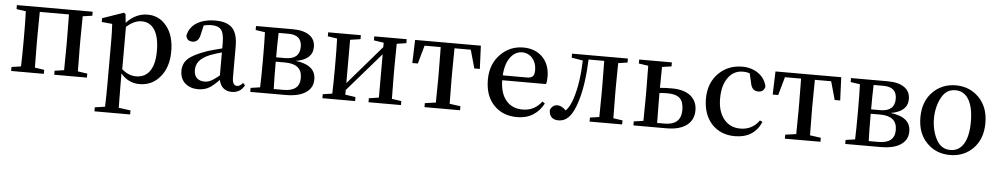

<svg xmlns="http://www.w3.org/2000/svg" viewBox="-42 -903 7928 1527"><g transform="rotate(5 3922.5 -139.5)"><path d="M305 0V-32L230 -43C229 -118 228 -181 228 -232V-294C228 -349 229 -413 230 -488H463C464 -413 465 -349 465 -294V-232C465 -181 464 -118 463 -43L388 -32V0H649V-32L573 -43C572 -118 571 -181 571 -232V-294C571 -345 572 -408 573 -483L649 -494V-526H44V-494L119 -483C121 -427 122 -364 122 -294V-232C122 -162 121 -99 119 -43L44 -32V0Z M1017 262V230L922 217C921 128 920 63 920 23V-57C960 -9 1010 15 1069 15C1136 15 1190 -10 1233 -61C1277 -113 1299 -181 1299 -266C1299 -351 1279 -418 1238 -468C1199 -517 1148 -541 1087 -541C1023 -541 967 -514 918 -461L911 -530L897 -540L728 -481V-451L812 -443C815 -402 816 -353 816 -295V24C816 87 815 152 813 218L732 230V262ZM1037 -44C996 -44 958 -60 923 -91V-429C964 -466 1005 -484 1045 -484C1088 -484 1122 -466 1147 -429C1172 -390 1185 -334 1185 -261C1185 -186 1171 -131 1143 -94C1118 -61 1082 -44 1037 -44Z M1537 15C1570 15 1599 8 1625 -7C1646 -19 1672 -41 1704 -74C1715 -19 1750 13 1806 13C1851 13 1885 -7 1907 -48L1890 -66C1874 -47 1859 -38 1844 -38C1819 -38 1806 -60 1806 -104V-350C1806 -418 1792 -467 1763 -497C1735 -526 1690 -541 1629 -541C1506 -541 1425 -489 1408 -402C1412 -373 1430 -358 1461 -358C1493 -358 1513 -379 1521 -420L1538 -494C1557 -499 1577 -502 1597 -502C1636 -502 1662 -493 1677 -474C1693 -455 1701 -419 1701 -366V-325C1674 -318 1634 -308 1583 -293L1582 -292C1511 -268 1461 -242 1432 -215C1406 -190 1393 -158 1393 -119C1393 -77 1407 -44 1434 -20C1461 3 1495 15 1537 15ZM1584 -50C1558 -50 1538 -57 1523 -70C1507 -85 1499 -106 1499 -135C1499 -162 1507 -186 1522 -205C1539 -228 1569 -247 1610 -264C1634 -273 1664 -283 1701 -293V-109C1672 -86 1650 -70 1635 -63C1618 -54 1601 -50 1584 -50Z M2233 0C2309 0 2366 -14 2403 -43C2436 -68 2452 -101 2452 -143C2452 -220 2399 -264 2292 -277C2381 -292 2426 -333 2426 -399C2426 -439 2411 -470 2382 -491C2351 -514 2306 -526 2246 -526H1953V-494L2028 -483C2030 -427 2031 -364 2031 -294V-232C2031 -162 2030 -99 2028 -43L1953 -32V0ZM2137 -39C2135 -95 2134 -159 2134 -232V-257H2210C2299 -257 2344 -220 2344 -145C2344 -74 2301 -39 2214 -39ZM2134 -292C2134 -369 2135 -434 2137 -487H2216C2287 -487 2322 -455 2322 -392C2322 -325 2283 -292 2206 -292Z M2790 0V-32L2708 -44V-81L2976 -390V-44L2897 -32V0H3156V-32L3080 -43C3079 -118 3078 -181 3078 -232V-294C3078 -345 3079 -408 3080 -483L3156 -494V-526H2897V-494L2976 -482V-447L2708 -136V-482L2790 -494V-526H2529V-494L2604 -483C2606 -427 2607 -364 2607 -294V-232C2607 -162 2606 -99 2604 -43L2529 -32V0Z M3628 0V-32L3541 -44C3540 -119 3539 -181 3539 -232V-294C3539 -348 3540 -412 3541 -487H3671L3712 -341H3756L3748 -526H3223L3217 -341H3261L3302 -487H3431C3432 -412 3433 -348 3433 -294V-232C3433 -181 3432 -119 3431 -44L3344 -32V0Z M4085 15C4133 15 4175 4 4211 -19C4246 -41 4274 -72 4295 -112L4275 -126C4255 -101 4234 -82 4211 -70C4186 -56 4156 -49 4122 -49C4068 -49 4025 -67 3994 -102C3960 -140 3942 -195 3941 -267H4291C4296 -282 4298 -302 4298 -328C4298 -455 4214 -541 4087 -541C4016 -541 3955 -516 3906 -466C3853 -413 3827 -345 3827 -262C3827 -175 3851 -107 3899 -58C3946 -9 4008 15 4085 15ZM3942 -306C3946 -371 3962 -420 3990 -455C4015 -486 4045 -502 4080 -502C4147 -502 4195 -446 4195 -371C4195 -348 4191 -332 4184 -323C4175 -312 4160 -306 4138 -306Z M4415 12C4446 12 4472 1 4494 -22C4521 -49 4544 -95 4563 -158C4590 -246 4606 -357 4611 -491H4736C4737 -416 4738 -351 4738 -294V-232C4738 -181 4737 -118 4736 -43L4662 -32V0H4922V-32L4848 -43C4847 -118 4846 -181 4846 -232V-294C4846 -345 4847 -408 4848 -483L4922 -494V-526H4476V-494L4566 -479C4562 -358 4547 -256 4520 -173C4506 -129 4488 -95 4465 -71C4442 -95 4419 -107 4396 -107C4372 -107 4353 -94 4339 -67C4339 -14 4364 12 4415 12Z M5275 0C5347 0 5402 -15 5441 -46C5476 -75 5493 -113 5493 -162C5493 -210 5476 -248 5443 -276C5408 -305 5358 -320 5291 -320C5257 -320 5225 -319 5196 -316C5196 -362 5197 -418 5198 -483L5273 -494V-526H5012V-494L5088 -483C5089 -408 5090 -345 5090 -294V-232C5090 -181 5089 -118 5088 -43L5012 -32V0ZM5198 -36C5197 -112 5196 -177 5196 -232V-275C5218 -277 5240 -278 5261 -278C5350 -278 5389 -243 5389 -156C5389 -76 5345 -36 5258 -36Z M5822 15C5924 15 5994 -29 6032 -117L6011 -127C5974 -75 5924 -49 5861 -49C5807 -49 5764 -68 5731 -107C5697 -148 5680 -203 5680 -273C5680 -344 5695 -401 5726 -442C5755 -482 5795 -502 5844 -502C5863 -502 5881 -499 5897 -494L5915 -417C5922 -376 5943 -355 5978 -355C6006 -355 6024 -369 6031 -398C6016 -482 5936 -541 5836 -541C5761 -541 5699 -517 5648 -468C5595 -416 5568 -348 5568 -263C5568 -178 5592 -110 5639 -59C5686 -10 5747 15 5822 15Z M6505 0V-32L6418 -44C6417 -119 6416 -181 6416 -232V-294C6416 -348 6417 -412 6418 -487H6548L6589 -341H6633L6625 -526H6100L6094 -341H6138L6179 -487H6308C6309 -412 6310 -348 6310 -294V-232C6310 -181 6309 -119 6308 -44L6221 -32V0Z M6983 0C7059 0 7116 -14 7153 -43C7186 -68 7202 -101 7202 -143C7202 -220 7149 -264 7042 -277C7131 -292 7176 -333 7176 -399C7176 -439 7161 -470 7132 -491C7101 -514 7056 -526 6996 -526H6703V-494L6778 -483C6780 -427 6781 -364 6781 -294V-232C6781 -162 6780 -99 6778 -43L6703 -32V0ZM6887 -39C6885 -95 6884 -159 6884 -232V-257H6960C7049 -257 7094 -220 7094 -145C7094 -74 7051 -39 6964 -39ZM6884 -292C6884 -369 6885 -434 6887 -487H6966C7037 -487 7072 -455 7072 -392C7072 -325 7033 -292 6956 -292Z M7540 15C7613 15 7673 -9 7721 -56C7773 -107 7799 -176 7799 -263C7799 -349 7773 -418 7720 -470C7671 -517 7611 -541 7540 -541C7468 -541 7408 -517 7359 -470C7306 -418 7280 -349 7280 -263C7280 -176 7306 -108 7358 -57C7406 -9 7467 15 7540 15ZM7540 -25C7494 -25 7459 -45 7434 -85C7373 -184 7373 -341 7434 -441C7459 -482 7494 -502 7540 -502C7585 -502 7620 -482 7645 -441C7670 -400 7683 -340 7683 -263C7683 -185 7670 -126 7645 -85C7620 -45 7585 -25 7540 -25Z"/></g></svg>

Font: AllPunType SemiBold
Style: Regular
Weight: 600
Version: 1.0